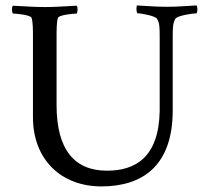

<svg xmlns="http://www.w3.org/2000/svg" viewBox="-20 -667 741 691"><path d="M601.6 -269.5V-533.2C601.6 -570.3 602.5 -585 611.3 -599.6C618.2 -611.3 675.8 -619.1 687.5 -619.1C692.4 -629.9 690.4 -642.6 687.5 -647.5C642.6 -645.5 626 -642.6 581.1 -642.6C538.1 -642.6 511.7 -645.5 472.7 -647.5C470.7 -641.6 469.7 -626 474.6 -619.1C490.2 -619.1 539.1 -609.4 544.9 -599.6C554.7 -584 554.7 -567.4 554.7 -532.2V-267.6C551.8 -99.6 465.8 -52.7 365.2 -52.7C248 -52.7 183.6 -127.9 183.6 -289.1V-530.3C183.6 -559.6 183.6 -586.9 188.5 -602.5C191.4 -613.3 244.1 -618.2 255.9 -618.2C259.8 -623 260.7 -641.6 255.9 -646.5C215.8 -644.5 179.7 -641.6 141.6 -641.6C103.5 -641.6 66.4 -644.5 26.4 -646.5C21.5 -641.6 22.5 -623 26.4 -618.2C38.1 -618.2 90.8 -613.3 93.8 -602.5C98.6 -586.9 98.6 -559.6 98.6 -530.3V-245.1C98.6 -91.8 201.2 3.9 344.7 3.9C497.1 3.9 601.6 -74.2 601.6 -269.5Z"/></svg>

Font: Crimson
Style: Roman
Weight: 400
Version: Version 0.2